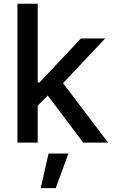

<svg xmlns="http://www.w3.org/2000/svg" viewBox="-20 -747 596 1006"><path d="M71.4 0V-727.3H177.6V-314.6H186.8L404.1 -545.5H531.2L310.4 -311.4L546.2 0H415.8L230.5 -246.4L177.6 -193.5V0ZM193.2 238.6 234.4 57.5H338.4L272 238.6Z"/></svg>

Font: Inter Zeller Medium
Style: Regular
Weight: 500
Designer: Rasmus Andersson; Joe Bland
Foundry: zeller
Version: Version 3.015;git-dec3a8cb1